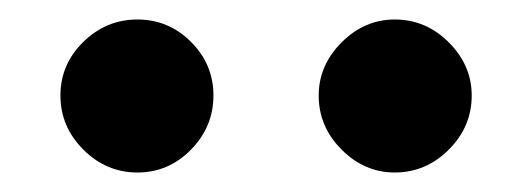

<svg xmlns="http://www.w3.org/2000/svg" viewBox="-20 -758 545 197"><path d="M385 -581Q354 -581 330.5 -604.5Q307 -628 307 -660Q307 -691 330.5 -714.5Q354 -738 385 -738Q417 -738 440.5 -714.5Q464 -691 464 -660Q464 -628 440.5 -604.5Q417 -581 385 -581ZM121 -581Q89 -581 65.5 -604.5Q42 -628 42 -660Q42 -692 65.5 -715Q89 -738 121 -738Q153 -738 176 -715Q199 -692 199 -660Q199 -628 176 -604.5Q153 -581 121 -581Z"/></svg>

Font: Figtree ExtraBold
Style: Regular
Weight: 800
Designer: Erik Kennedy
Foundry: Erik Kennedy
Version: Version 2.002